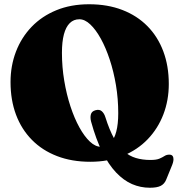

<svg xmlns="http://www.w3.org/2000/svg" viewBox="-20 -740 844 902"><path d="M398.5 -720Q485.5 -720 554.8 -693.2Q624 -666.5 672.8 -617Q721.5 -567.5 747.2 -498.8Q773 -430 773 -345.5Q773 -269 747.5 -202.5Q722 -136 674 -86Q626 -36 557.8 -8Q489.5 20 404 20Q317 20 247.8 -6.8Q178.5 -33.5 129.8 -83Q81 -132.5 55.2 -201.2Q29.5 -270 29.5 -354.5Q29.5 -431 55 -497.5Q80.5 -564 128.5 -614Q176.5 -664 244.8 -692Q313 -720 398.5 -720ZM535.5 -208.5Q535.5 -275.5 524.8 -339.8Q514 -404 495.5 -460Q477 -516 453.5 -558.5Q430 -601 404.2 -625.2Q378.5 -649.5 353 -649.5Q326 -649.5 307.8 -631.5Q289.5 -613.5 280.2 -578.5Q271 -543.5 271 -491.5Q271 -425 281.8 -360.8Q292.5 -296.5 311 -240.2Q329.5 -184 353 -141.5Q376.5 -99 402.2 -74.8Q428 -50.5 453.5 -50.5Q481 -50.5 499 -68.5Q517 -86.5 526.2 -121.8Q535.5 -157 535.5 -208.5ZM408 -168.5Q403 -187.5 406.8 -202.2Q410.5 -217 428 -222Q447 -227.5 458.2 -217.5Q469.5 -207.5 475 -189.5Q494 -129.5 515.5 -90.5Q537 -51.5 562.2 -29.2Q587.5 -7 618.2 2.2Q649 11.5 686.5 11.5Q715 11.5 729.2 5.2Q743.5 -1 753 -7.2Q762.5 -13.5 775.5 -13.5Q785.5 -13.5 790.2 -8Q795 -2.5 795 8Q795 15.5 792.5 24.2Q790 33 785 44.5L760.5 104.5Q752.5 124 735.2 133Q718 142 684 142Q640 142 600.2 124.8Q560.5 107.5 525.2 70.2Q490 33 460.5 -26Q431 -85 408 -168.5Z"/></svg>

Font: Fraunces
Style: Regular
Weight: 900
Version: Version 1.000;[b76b70a41]